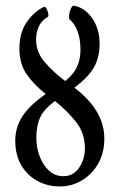

<svg xmlns="http://www.w3.org/2000/svg" viewBox="-20 -664 426 692"><path d="M195 8Q152 8 115.5 -11.5Q79 -31 57 -68Q35 -105 35 -157Q35 -206 61.5 -246Q88 -286 145 -325Q102 -359 76 -396.5Q50 -434 50 -489Q50 -545 75.5 -583Q101 -621 138 -639Q145 -642 151 -625Q154 -618 154.5 -611Q155 -604 152 -603Q130 -591 120 -568.5Q110 -546 110 -521Q110 -477 140 -441.5Q170 -406 215 -372Q245 -396 257.5 -423Q270 -450 270 -484Q270 -525 259 -552.5Q248 -580 232 -593Q225 -599 232 -624Q235 -633 239 -639Q243 -645 248 -643Q286 -636 312.5 -598Q339 -560 339 -506Q339 -458 319 -422Q299 -386 248 -348Q356 -266 356 -165Q356 -113 334 -74.5Q312 -36 275.5 -14Q239 8 195 8ZM111 -167Q111 -132 123 -100.5Q135 -69 156.5 -49Q178 -29 208 -29Q245 -29 265.5 -60Q286 -91 286 -130Q286 -184 254 -224.5Q222 -265 178 -300Q138 -270 124.5 -240.5Q111 -211 111 -167Z"/></svg>

Font: Junicode Two Beta Condensed
Style: Regular
Weight: 400
Width: 3
Designer: Peter S. Baker
Foundry: Briery Creek Software
Version: Version 1.053; ttfautohint (v1.8.4)